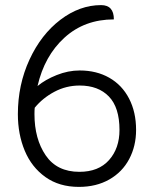

<svg xmlns="http://www.w3.org/2000/svg" viewBox="-20 -725 617 752"><path d="M513 -216Q513 -153 486 -102Q459 -51 408 -22Q357 7 289 7Q212 7 158 -31.5Q104 -70 77 -134.5Q50 -199 50 -278Q50 -393 95.5 -491.5Q141 -590 216.5 -647.5Q292 -705 376 -705Q426 -705 426 -649Q311 -649 232.5 -577.5Q154 -506 127 -388Q157 -413 202 -431Q247 -449 292 -449Q358 -449 408 -420.5Q458 -392 485.5 -339Q513 -286 513 -216ZM448 -216Q448 -304 406.5 -347Q365 -390 292 -390Q239 -390 193 -365.5Q147 -341 116 -303Q115 -294 115 -278Q115 -181 159 -116.5Q203 -52 291 -52Q366 -52 407 -98Q448 -144 448 -216Z"/></svg>

Font: Krub
Style: Regular
Weight: 400
Designer: Ekaluck Peanpanawate
Foundry: Cadson Demak Co.,Ltd.
Version: Version 1.000; ttfautohint (v1.6)